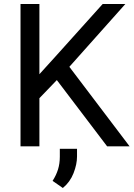

<svg xmlns="http://www.w3.org/2000/svg" viewBox="-20 -731 667 959"><path d="M176.8 -710.9V0H82.5V-710.9ZM606 -710.9 310.5 -379.4 144.5 -207 128.9 -307.6 253.9 -445.3 492.7 -710.9ZM515.1 0 252 -346.7 308.1 -421.4 627.4 0ZM364.7 12.2V50.8Q364.7 89.4 347.4 133.8Q330.1 178.2 293.9 208L242.7 172.4Q260.7 144.5 269.8 115.2Q278.8 85.9 278.8 51.8V12.2Z"/></svg>

Font: RobotoDEMO
Style: Regular
Weight: 400
Designer: Christian Robertson
Foundry: Google
Version: Version 2.136